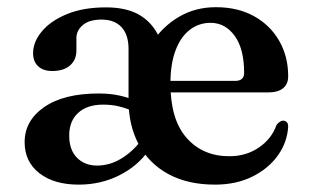

<svg xmlns="http://www.w3.org/2000/svg" viewBox="-20 -502 869 534"><path d="M350.5 -192.5Q331.5 -201 311.2 -206Q291 -211 267 -211Q222.5 -211 197.5 -188.2Q172.5 -165.5 172.5 -125Q172.5 -85 194.2 -63.2Q216 -41.5 249.5 -41.5Q285 -41.5 316.5 -60.5Q348 -79.5 372 -110.5L394 -84.5Q363.5 -40.5 312 -14.5Q260.5 11.5 199 11.5Q130 11.5 89.2 -20.5Q48.5 -52.5 48.5 -106.5Q48.5 -166.5 103 -204.2Q157.5 -242 254.5 -242Q287 -242 313.5 -236Q340 -230 360 -220.5ZM781.5 -290Q781.5 -268 767.2 -256.5Q753 -245 725.5 -245H426V-277H633.5Q659 -277 659 -299Q659 -366 632.8 -402.2Q606.5 -438.5 565.5 -438.5Q533 -438.5 507.5 -418.8Q482 -399 468 -361.2Q454 -323.5 454 -269.5Q454 -169.5 499 -118.5Q544 -67.5 617.5 -67.5Q665 -67.5 700.5 -92Q736 -116.5 749 -154.5Q759.5 -167 768 -166.5Q774 -166 777.8 -162Q781.5 -158 781.5 -150Q779 -106 752.5 -69.2Q726 -32.5 681.2 -10.5Q636.5 11.5 578 11.5Q502 11.5 448 -18Q394 -47.5 365.8 -100.5Q337.5 -153.5 337.5 -223.5V-366Q337.5 -405.5 318 -426.5Q298.5 -447.5 262.5 -447.5Q228 -447.5 210.2 -432.2Q192.5 -417 192.5 -396V-361.5Q192.5 -335.5 174.8 -320Q157 -304.5 125.5 -304.5Q100 -304.5 86 -317.8Q72 -331 72 -354.5Q72 -385 96 -414.2Q120 -443.5 165.5 -462.5Q211 -481.5 275 -481.5Q336.5 -481.5 373.8 -456.8Q411 -432 427.5 -386.5L404.5 -385.5Q433.5 -429.5 478.8 -455.8Q524 -482 580.5 -482Q641.5 -482 686.5 -457Q731.5 -432 756.5 -388.5Q781.5 -345 781.5 -290Z"/></svg>

Font: Fraunces Medium
Style: Regular
Weight: 500
Version: Version 1.000;[b76b70a41]